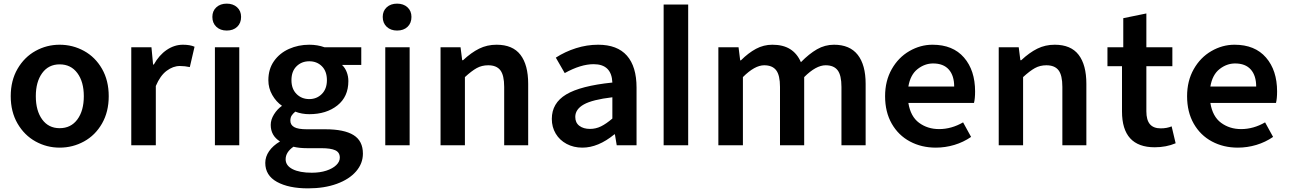

<svg xmlns="http://www.w3.org/2000/svg" viewBox="-20 -799 7093 1056"><path d="M39 -270Q39 -356 76.5 -420.5Q114 -485 175.5 -519Q237 -553 308 -553Q380 -553 442 -519Q504 -485 541 -420.5Q578 -356 578 -270Q578 -184 541 -119.5Q504 -55 442 -21Q380 13 308 13Q237 13 175.5 -21Q114 -55 76.5 -119.5Q39 -184 39 -270ZM441 -270Q441 -349 405.5 -397Q370 -445 308 -445Q247 -445 212 -397Q177 -349 177 -270Q177 -190 212 -142Q247 -94 308 -94Q370 -94 405.5 -142Q441 -190 441 -270Z M702 -539H813L822 -444H826Q855 -496 897 -524.5Q939 -553 986 -553Q1025 -553 1050 -542L1024 -430Q997 -436 969 -436Q932 -436 896.5 -409.5Q861 -383 837 -326V0H702Z M1162 -539H1296V0H1162ZM1148 -706Q1148 -739 1170 -759Q1192 -779 1227 -779Q1262 -779 1284 -759Q1306 -739 1306 -706Q1306 -672 1284.5 -651.5Q1263 -631 1227 -631Q1192 -631 1170 -651.5Q1148 -672 1148 -706Z M1439 97Q1439 63 1460 32.5Q1481 2 1520 -21Q1469 -53 1469 -112Q1469 -141 1487 -170Q1505 -199 1531 -217Q1499 -239 1477.5 -276.5Q1456 -314 1456 -358Q1456 -419 1487 -463Q1518 -507 1569.5 -530Q1621 -553 1681 -553Q1726 -553 1765 -539H1967V-442H1861Q1878 -426 1887 -402.5Q1896 -379 1896 -353Q1896 -267 1835.5 -219Q1775 -171 1681 -171Q1640 -171 1604 -185Q1590 -173 1583.5 -162.5Q1577 -152 1577 -135Q1577 -112 1598 -100Q1619 -88 1668 -88H1769Q1873 -88 1924.5 -56Q1976 -24 1976 46Q1976 100 1938.5 143.5Q1901 187 1832.5 212Q1764 237 1674 237Q1568 237 1503.5 201.5Q1439 166 1439 97ZM1849 68Q1849 39 1824 27.5Q1799 16 1748 16H1670Q1625 16 1594 8Q1551 38 1551 77Q1551 112 1589.5 131.5Q1628 151 1695 151Q1740 151 1775 139.5Q1810 128 1829.5 109Q1849 90 1849 68ZM1778 -358Q1778 -407 1750.5 -434.5Q1723 -462 1681 -462Q1639 -462 1611 -434.5Q1583 -407 1583 -358Q1583 -310 1611 -282Q1639 -254 1681 -254Q1722 -254 1750 -282Q1778 -310 1778 -358Z M2099 -539H2233V0H2099ZM2085 -706Q2085 -739 2107 -759Q2129 -779 2164 -779Q2199 -779 2221 -759Q2243 -739 2243 -706Q2243 -672 2221.5 -651.5Q2200 -631 2164 -631Q2129 -631 2107 -651.5Q2085 -672 2085 -706Z M2403 -539H2513L2522 -468H2527Q2572 -510 2615.5 -531.5Q2659 -553 2711 -553Q2800 -553 2842.5 -497.5Q2885 -442 2885 -338V0H2753V-321Q2753 -385 2732 -412.5Q2711 -440 2665 -440Q2630 -440 2602 -424.5Q2574 -409 2537 -375V0H2403Z M3015 -145Q3015 -232 3094 -279.5Q3173 -327 3348 -345Q3344 -446 3245 -446Q3174 -446 3086 -397L3037 -482Q3088 -515 3148 -534Q3208 -553 3270 -553Q3375 -553 3428 -493Q3481 -433 3481 -317V0H3372L3362 -60H3359Q3270 13 3183 13Q3135 13 3096.5 -7.5Q3058 -28 3036.5 -64Q3015 -100 3015 -145ZM3348 -147V-264Q3238 -251 3191 -224.5Q3144 -198 3144 -156Q3144 -124 3166.5 -107Q3189 -90 3225 -90Q3257 -90 3285.5 -104Q3314 -118 3348 -147Z M3630 -774H3765V0H3630Z M3931 -539H4042L4051 -467H4055Q4096 -508 4138 -530.5Q4180 -553 4228 -553Q4287 -553 4325.5 -529Q4364 -505 4385 -457Q4430 -503 4473.5 -528Q4517 -553 4567 -553Q4654 -553 4697.5 -497.5Q4741 -442 4741 -338V0H4608V-321Q4608 -385 4587 -412.5Q4566 -440 4521 -440Q4468 -440 4403 -375V0H4270V-321Q4270 -385 4249 -412.5Q4228 -440 4183 -440Q4131 -440 4066 -375V0H3931Z M4848 -270Q4848 -354 4884.5 -418.5Q4921 -483 4981.5 -518Q5042 -553 5109 -553Q5221 -553 5282 -482.5Q5343 -412 5343 -296Q5343 -257 5337 -233H4976Q4988 -158 5035 -123.5Q5082 -89 5145 -89Q5213 -89 5277 -126L5321 -46Q5279 -17 5229 -2Q5179 13 5127 13Q5048 13 4984.5 -21Q4921 -55 4884.5 -119Q4848 -183 4848 -270ZM5228 -323Q5228 -383 5198.5 -416.5Q5169 -450 5112 -450Q5066 -450 5026.5 -419Q4987 -388 4976 -323Z M5473 -539H5583L5592 -468H5597Q5642 -510 5685.5 -531.5Q5729 -553 5781 -553Q5870 -553 5912.5 -497.5Q5955 -442 5955 -338V0H5823V-321Q5823 -385 5802 -412.5Q5781 -440 5735 -440Q5700 -440 5672 -424.5Q5644 -409 5607 -375V0H5473Z M6151 -186V-435H6071V-539H6158V-699L6285 -725V-539H6428V-435H6285V-187Q6285 -139 6304.5 -116Q6324 -93 6364 -93Q6398 -93 6424 -104L6446 -11Q6394 11 6331 11Q6151 11 6151 -186Z M6509 -270Q6509 -354 6545.5 -418.5Q6582 -483 6642.5 -518Q6703 -553 6770 -553Q6882 -553 6943 -482.5Q7004 -412 7004 -296Q7004 -257 6998 -233H6637Q6649 -158 6696 -123.5Q6743 -89 6806 -89Q6874 -89 6938 -126L6982 -46Q6940 -17 6890 -2Q6840 13 6788 13Q6709 13 6645.5 -21Q6582 -55 6545.5 -119Q6509 -183 6509 -270ZM6889 -323Q6889 -383 6859.5 -416.5Q6830 -450 6773 -450Q6727 -450 6687.5 -419Q6648 -388 6637 -323Z"/></svg>

Font: Nebula Sans Semibold
Style: Regular
Weight: 600
Designer: Paul D. Hunt for Adobe (as Source Sans)
Foundry: Nebula Entertainment & Broadcasting LLC
Version: Version 1.010